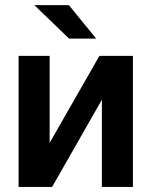

<svg xmlns="http://www.w3.org/2000/svg" viewBox="-20 -741 601 761"><path d="M53.7 -519.5H176.8V-174.8L374 -519.5H506.8V0H383.8V-345.7L186.5 0H53.7ZM116.2 -720.7H252.9L361.3 -587.9H253.9Z"/></svg>

Font: DINish
Style: Bold
Weight: 700
Designer: Bert Driehuis
Foundry: Playbeing
Version: Version 3.008; git-95204e4c-release